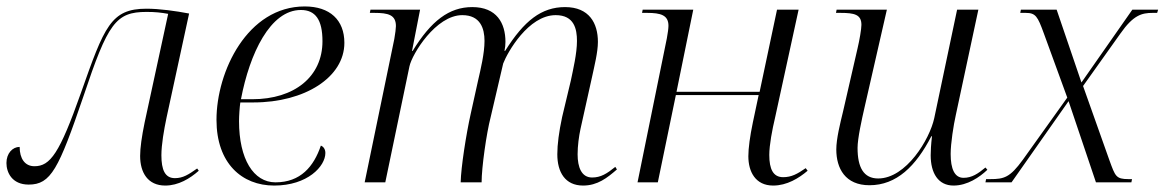

<svg xmlns="http://www.w3.org/2000/svg" viewBox="-22 -566 3615 596"><path d="M491 10C532 10 568 -12 595 -36L590 -43C563 -24 546 -13 521 -13C490 -13 479 -39 479 -84C479 -117 487 -163 495 -201L565 -524C523 -532 473 -539 433 -539C322 -539 302 -484 229 -277C163 -90 134 -50 85 -50C55 -50 39 -74 39 -110C17 -110 -2 -90 -2 -60C-2 -31 15 7 67 7C136 7 160 -41 237 -267C313 -494 337 -529 433 -529C460 -529 478 -527 500 -523L427 -186C418 -142 413 -107 413 -82C413 -30 437 10 491 10Z M829 10C933 10 988 -50 988 -91C988 -103 982 -111 974 -114C952 -49 911 0 833 0C765 0 720 -72 720 -190C720 -207 722 -235 724 -248H765C924 -248 1047 -326 1047 -433C1047 -504 1002 -546 924 -546C746 -546 650 -344 650 -194C650 -59 729 10 829 10ZM761 -258H726C753 -400 817 -535 912 -535C957 -535 979 -505 979 -438C979 -328 892 -258 761 -258Z M1788 10C1833 10 1863 -14 1893 -40L1888 -48C1862 -27 1843 -15 1816 -15C1783 -15 1771 -47 1771 -87C1771 -113 1775 -143 1780 -166L1816 -328C1823 -361 1834 -404 1834 -436C1834 -494 1807 -544 1732 -544C1659 -544 1605 -502 1546 -408H1544C1546 -418 1547 -427 1547 -436C1547 -494 1520 -544 1444 -544C1372 -544 1316 -501 1259 -408H1257L1282 -536H1128L1126 -526H1140C1183 -526 1207 -520 1207 -485C1207 -478 1205 -462 1202 -445L1110 0H1174L1249 -360C1257 -398 1331 -519 1413 -519C1469 -519 1482 -478 1482 -439C1482 -400 1470 -351 1462 -316L1439 -212C1425 -149 1409 -47 1408 0H1473C1473 -46 1488 -152 1501 -202L1540 -369C1553 -403 1618 -519 1703 -519C1761 -519 1769 -475 1769 -439C1769 -400 1757 -350 1750 -316L1723 -203C1713 -156 1708 -118 1708 -87C1708 -32 1732 10 1788 10Z M2378 10C2421 10 2458 -13 2485 -36L2479 -44C2453 -26 2435 -16 2409 -16C2378 -16 2366 -41 2366 -85C2366 -116 2375 -163 2384 -201L2457 -536H2390L2336 -281H2078L2130 -536H1973L1971 -526H1987C2029 -526 2053 -519 2053 -486C2053 -478 2051 -463 2048 -447L1957 0H2020L2076 -271H2333L2315 -186C2306 -143 2301 -106 2301 -81C2301 -33 2323 10 2378 10Z M2938 10C2981 10 3019 -16 3043 -39L3037 -46C3014 -27 2995 -14 2969 -14C2941 -14 2929 -42 2929 -88C2929 -121 2938 -178 2945 -209L3015 -536H2949L2878 -199C2864 -134 2791 -12 2704 -12C2659 -12 2640 -46 2640 -107C2640 -136 2653 -195 2662 -234L2731 -536H2575L2573 -526H2587C2630 -526 2652 -521 2652 -489C2652 -476 2646 -441 2640 -416L2595 -220C2586 -183 2574 -135 2574 -102C2574 -43 2602 9 2677 9C2761 9 2821 -50 2869 -143H2871C2868 -117 2867 -97 2867 -84C2867 -29 2890 10 2938 10Z M3037 0H3118L3295 -252L3380 0H3490L3492 -10H3481C3442 -10 3440 -19 3422 -68L3340 -299L3456 -462C3496 -519 3522 -526 3556 -526H3570L3573 -536H3493L3335 -310L3258 -536H3147L3145 -526H3162C3193 -526 3199 -515 3218 -463L3291 -263L3153 -70C3113 -15 3095 -10 3052 -10H3039Z"/></svg>

Font: Noto Serif Display Light
Style: Italic
Weight: 300
Italic angle: -12°
Designer: Monotype Design Team
Foundry: Monotype Imaging Inc.
Version: Version 2.009